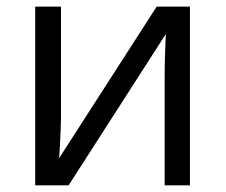

<svg xmlns="http://www.w3.org/2000/svg" viewBox="-20 -555 676 575"><path d="M162.6 -535.2V-198.7Q162.6 -186 161.6 -163.3Q160.6 -140.6 159.4 -117.9Q158.2 -95.2 157.2 -81.5L449.2 -535.2H548.8V0H473.1V-328.1Q473.1 -343.8 473.6 -368.2Q474.1 -392.6 475.1 -416.3Q476.1 -439.9 476.6 -453.1L185.5 0H85.4V-535.2Z"/></svg>

Font: Open Sans
Style: Regular
Weight: 400
Designer: Monotype Design Team
Foundry: Monotype Imaging Inc.
Version: Version 3.000; ttfautohint (v1.8.4)